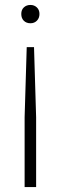

<svg xmlns="http://www.w3.org/2000/svg" viewBox="-20 -566 246 776"><path d="M103 -546Q118.5 -546 129 -536Q139.5 -526 139.5 -509.5Q139.5 -493 129.2 -482.5Q119 -472 103 -472Q86.5 -472 76.2 -482.2Q66 -492.5 66 -509.5Q66 -526.5 76.5 -536.2Q87 -546 103 -546ZM88 -375.5H117.5L126 -92V190H79.5V-92Z"/></svg>

Font: Encode Sans Condensed Condensed ExtraLight
Style: Regular
Weight: 200
Width: 3
Designer: Multiple Designers
Foundry: Impallari Type
Version: Version 3.000; ttfautohint (v1.8.3) -l 8 -r 50 -G 200 -x 14 